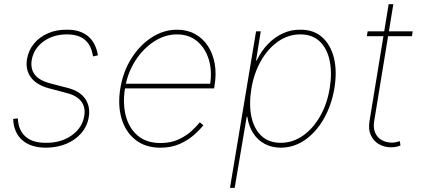

<svg xmlns="http://www.w3.org/2000/svg" viewBox="-20 -696 2033 920"><path d="M449.2 -430.7 425.8 -425.8Q420.4 -461.4 404.8 -484.9Q389.2 -508.3 363.3 -519.8Q337.4 -531.2 300.8 -531.2Q234.4 -531.2 187.7 -496.8Q141.1 -462.4 131.8 -407.2Q125.5 -365.2 147.5 -337.4Q169.4 -309.6 222.7 -295.9L305.7 -274.4Q363.3 -259.3 388.4 -222.4Q413.6 -185.5 405.3 -134.8Q397.9 -90.8 369.4 -57.9Q340.8 -24.9 297.4 -6.8Q253.9 11.2 200.2 11.7Q127 11.2 86.4 -24.7Q45.9 -60.5 43 -126L65.4 -128.9Q67.9 -71.8 102.3 -41.5Q136.7 -11.2 200.2 -11.7Q272.9 -11.2 323.7 -47.4Q374.5 -83.5 383.8 -140.6Q390.6 -182.6 368.9 -210.7Q347.2 -238.8 296.9 -251L215.8 -272.5Q155.3 -288.6 128.2 -325Q101.1 -361.3 109.4 -413.1Q116.7 -455.6 143.1 -487.3Q169.4 -519 210 -536.6Q250.5 -554.2 299.8 -553.7Q363.8 -554.2 401.6 -522.7Q439.5 -491.2 449.2 -430.7Z M748.5 11.7Q676.8 11.7 629.2 -25.9Q581.5 -63.5 562.5 -127.9Q543.5 -192.4 556.6 -272.9Q569.8 -353 609.9 -416.5Q649.9 -480 707 -516.8Q764.2 -553.7 828.1 -553.7Q876.5 -553.7 913.8 -533.4Q951.2 -513.2 975.6 -476.6Q1000 -439.9 1008.8 -390.9Q1017.6 -341.8 1007.8 -284.2L1005.9 -272.5H568.4L571.8 -294.9H997.6L985.8 -286.1Q997.6 -354.5 980.7 -410.2Q963.9 -465.8 924.6 -498.5Q885.3 -531.2 827.6 -531.2Q771 -531.2 718.8 -497.6Q666.5 -463.9 629.2 -406.2Q591.8 -348.6 579.6 -276.4L579.1 -273.4Q567.4 -201.7 582.5 -142.1Q597.7 -82.5 639.4 -46.6Q681.2 -10.7 749 -10.7Q800.3 -10.7 837.6 -28.8Q875 -46.9 899.9 -70.3Q924.8 -93.8 937.5 -109.9L954.6 -96.2Q939 -75.7 910.6 -50.3Q882.3 -24.9 841.8 -6.6Q801.3 11.7 748.5 11.7Z M1082 204.1 1207 -545.9H1229.5L1207 -406.2H1210Q1231.9 -451.7 1263.9 -484.9Q1295.9 -518.1 1335.4 -536.1Q1375 -554.2 1418.9 -553.7Q1483.4 -554.2 1524.4 -517.1Q1565.4 -480 1580.6 -416.3Q1595.7 -352.5 1582 -271.5Q1568.4 -191.4 1531.7 -127.2Q1495.1 -63 1442.1 -25.9Q1389.2 11.2 1325.2 11.7Q1281.7 11.2 1248 -6.8Q1214.4 -24.9 1193.1 -58.1Q1171.9 -91.3 1165 -136.7H1162.1L1104.5 204.1ZM1325.2 -11.7Q1382.8 -11.7 1431.4 -45.7Q1480 -79.6 1513.7 -138.7Q1547.4 -197.8 1559.6 -271.5Q1571.8 -345.2 1559.8 -404.1Q1547.9 -462.9 1512.5 -497.1Q1477.1 -531.2 1418.9 -531.2Q1361.3 -531.2 1312.5 -497.1Q1263.7 -462.9 1230.2 -404.1Q1196.8 -345.2 1184.6 -271.5Q1172.4 -197.8 1184.3 -138.7Q1196.3 -79.6 1231.9 -45.7Q1267.6 -11.7 1325.2 -11.7Z M1957.5 -545.9 1953.6 -522.5H1737.8L1741.7 -545.9ZM1842.3 -675.8H1864.7L1772.9 -115.2Q1767.6 -83.5 1777.6 -60.3Q1787.6 -37.1 1809.1 -24.9Q1830.6 -12.7 1857.9 -12.7Q1867.7 -12.7 1876.7 -14.6Q1885.7 -16.6 1896 -19.5L1898.9 1Q1887.7 5.9 1877.2 7.8Q1866.7 9.8 1854 9.8Q1820.8 9.8 1794.9 -5.6Q1769 -21 1756.6 -49.1Q1744.1 -77.1 1750.5 -115.2Z"/></svg>

Font: Inter Tight Thin
Style: Italic
Weight: 250
Italic angle: -9.39999°
Designer: Rasmus Andersson
Foundry: rsms
Version: Version 3.004